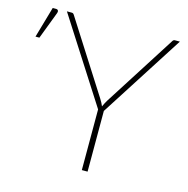

<svg xmlns="http://www.w3.org/2000/svg" viewBox="-201 -803 885 903"><g transform="rotate(15 241.5 -351.5)"><path d="M304 -295.5V0H276V-295.5L15 -703H38.5Q43 -703 45.5 -701.2Q48 -699.5 50.5 -695.5L273 -346.5Q278 -338 282.5 -330Q287 -322 290 -314Q293.5 -322.5 297.8 -330.2Q302 -338 307 -346.5L529.5 -695.5Q533.5 -703 541 -703H565ZM-97 -550 -53.5 -701H-36Q-30 -701 -27.2 -696Q-24.5 -691 -27 -684L-78 -550Z"/></g></svg>

Font: Lato 2
Style: Regular
Weight: 200
Designer: Lukasz Dziedzic with Adam Twardoch and Botio Nikoltchev
Foundry: tyPoland Lukasz Dziedzic
Version: Version 2.015; 2015-08-06; http://www.latofonts.com/